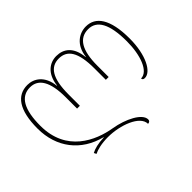

<svg xmlns="http://www.w3.org/2000/svg" viewBox="-158 -825 1354 1354"><g transform="rotate(-45 519.5 -148.0)"><path d="M815 -546C749 -546 676 -502 664 -394H662C651 -504 592 -546 520 -546C454 -546 389 -502 377 -394H375C364 -504 295 -546 232 -546C128 -546 65 -463 65 -277C65 -90 172 50 352 95V97C292 99 252 110 224 125L233 143C260 129 310 116 374 116C494 116 640 169 640 250C654 250 663 242 663 229C663 170 551 114 442 96C297 72 93 -17 93 -277C93 -438 139 -521 233 -521C316 -521 362 -449 362 -293V-180H390V-293C390 -456 437 -521 520 -521C603 -521 649 -459 649 -293V-180H677V-293C677 -445 722 -521 813 -521C899 -521 946 -442 946 -267C946 -130 903 -11 831 -11C832 1 839 6 853 6C914 6 974 -102 974 -267C974 -463 911 -546 815 -546Z"/></g></svg>

Font: Noto Serif Georgian Thin
Style: Regular
Weight: 100
Designer: Monotype Design Team, Akaki Razmadze
Foundry: Google LLC
Version: Version 2.003